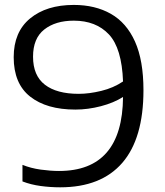

<svg xmlns="http://www.w3.org/2000/svg" viewBox="-20 -770 688 799"><path d="M287 -749.5Q376 -749.5 441.2 -712.5Q506.5 -675.5 541.8 -597Q577 -518.5 577 -394.5Q577 -194 488.8 -92.2Q400.5 9.5 230.5 9.5Q189.5 9.5 149 4Q108.5 -1.5 73.5 -15V-84Q108 -70 149.2 -64.2Q190.5 -58.5 225.5 -58.5Q489.5 -58.5 492 -366.5Q453.5 -342 399.8 -328Q346 -314 293.5 -314Q174 -314 105.5 -368Q37 -422 37 -532Q37 -637 105.2 -693.2Q173.5 -749.5 287 -749.5ZM307.5 -379.5Q351 -379.5 401.5 -391.8Q452 -404 492 -431Q487 -569.5 433.2 -626.8Q379.5 -684 287 -684Q211 -684 164.2 -647.2Q117.5 -610.5 117.5 -534Q117.5 -455.5 166.8 -417.5Q216 -379.5 307.5 -379.5Z"/></svg>

Font: Encode Sans Exp
Style: Regular
Weight: 400
Width: 7
Designer: Multiple Designers
Foundry: Impallari Type
Version: Version 3.002; ttfautohint (v1.8.3) -l 8 -r 50 -G 200 -x 14 